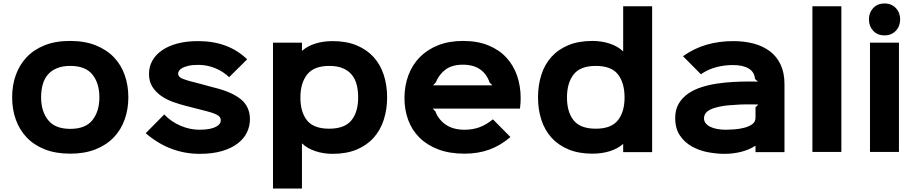

<svg xmlns="http://www.w3.org/2000/svg" viewBox="-20 -876 5285 1107"><path d="M720 -315Q720 -247 699 -187.5Q678 -128 636 -84Q594 -40 531 -15Q468 10 385 10Q301 10 238 -15Q175 -40 133.5 -84Q92 -128 71 -187Q50 -246 50 -315Q50 -384 71 -443Q92 -502 133.5 -546Q175 -590 237.5 -615Q300 -640 384 -640Q468 -640 531 -615Q594 -590 636 -546.5Q678 -503 699 -443.5Q720 -384 720 -315ZM553 -315Q553 -396 513 -446Q473 -496 385 -496Q341 -496 309 -483Q277 -470 256.5 -446.5Q236 -423 226.5 -389.5Q217 -356 217 -315Q217 -234 257.5 -183.5Q298 -133 385 -133Q473 -133 513 -183.5Q553 -234 553 -315Z M1421 -188Q1421 -148 1403.5 -112Q1386 -76 1350 -48.5Q1314 -21 1259.5 -5Q1205 11 1132 11Q958 11 820 -108L927 -216Q967 -174 1021 -151Q1075 -128 1129 -128Q1165 -128 1189 -133Q1213 -138 1227 -146Q1241 -154 1247 -163Q1253 -172 1253 -181Q1253 -188 1250.5 -195Q1248 -202 1239.5 -208.5Q1231 -215 1214.5 -221.5Q1198 -228 1171 -235Q1166 -236 1149.5 -240.5Q1133 -245 1114.5 -249.5Q1096 -254 1079.5 -258.5Q1063 -263 1058 -264Q1017 -274 978 -288Q939 -302 908 -324Q877 -346 858 -376.5Q839 -407 839 -450Q839 -491 858 -525.5Q877 -560 913.5 -585.5Q950 -611 1002.5 -625Q1055 -639 1122 -639Q1297 -639 1405 -534L1301 -431Q1267 -464 1220.5 -483Q1174 -502 1123 -502Q1088 -502 1065.5 -496.5Q1043 -491 1030 -483.5Q1017 -476 1012 -467.5Q1007 -459 1007 -452Q1007 -432 1033.5 -421.5Q1060 -411 1118 -397Q1123 -396 1137.5 -392Q1152 -388 1168.5 -383.5Q1185 -379 1199.5 -375Q1214 -371 1219 -370Q1319 -345 1370 -302.5Q1421 -260 1421 -188Z M2212 -315Q2212 -245 2192.5 -185Q2173 -125 2134 -81.5Q2095 -38 2036 -13.5Q1977 11 1898 11Q1844 11 1797 -5Q1750 -21 1723 -48H1721V211H1554V-630H1721V-584H1723Q1752 -610 1797.5 -624.5Q1843 -639 1898 -639Q1977 -639 2036 -614.5Q2095 -590 2134 -547Q2173 -504 2192.5 -444.5Q2212 -385 2212 -315ZM2045 -314Q2045 -356 2036 -389.5Q2027 -423 2007 -446.5Q1987 -470 1955.5 -483Q1924 -496 1879 -496Q1790 -496 1751 -446.5Q1712 -397 1712 -314Q1712 -229 1750.5 -181.5Q1789 -134 1878 -134Q1967 -134 2006 -182Q2045 -230 2045 -314Z M2982 -310Q2982 -298 2981 -281.5Q2980 -265 2978 -250H2475L2490 -234Q2508 -186 2550.5 -157Q2593 -128 2658 -128Q2706 -128 2745 -142.5Q2784 -157 2822 -188L2923 -86Q2866 -37 2801.5 -13.5Q2737 10 2658 10Q2571 10 2506 -15Q2441 -40 2398 -83Q2355 -126 2333.5 -184.5Q2312 -243 2312 -310Q2312 -381 2334.5 -441.5Q2357 -502 2400 -546Q2443 -590 2506 -615Q2569 -640 2649 -640Q2733 -640 2795.5 -614.5Q2858 -589 2899.5 -544Q2941 -499 2961.5 -439Q2982 -379 2982 -310ZM2819 -384 2803 -400Q2786 -450 2747.5 -476.5Q2709 -503 2649 -503Q2587 -503 2549.5 -475.5Q2512 -448 2492 -400L2477 -384Z M3740 1H3573V-45H3571Q3542 -19 3496.5 -4.5Q3451 10 3395 10Q3317 10 3258 -14.5Q3199 -39 3160 -82Q3121 -125 3101.5 -184.5Q3082 -244 3082 -314Q3082 -384 3101 -444Q3120 -504 3159 -547.5Q3198 -591 3257 -615.5Q3316 -640 3396 -640Q3450 -640 3497 -624Q3544 -608 3571 -581H3573V-840H3740ZM3581 -314Q3581 -398 3543 -447Q3505 -496 3415 -496Q3326 -496 3287.5 -447Q3249 -398 3249 -314Q3249 -230 3287.5 -182Q3326 -134 3415 -134Q3504 -134 3542.5 -182.5Q3581 -231 3581 -314Z M4503 -391V1H4336V-35H4334Q4299 -12 4252.5 -0.5Q4206 11 4158 11Q4111 11 4061 1.5Q4011 -8 3969 -31.5Q3927 -55 3900 -95Q3873 -135 3873 -196Q3873 -244 3893 -278Q3913 -312 3946.5 -335.5Q3980 -359 4023.5 -373Q4067 -387 4114 -394Q4161 -401 4207.5 -403.5Q4254 -406 4294 -406Q4296 -406 4304 -406Q4312 -406 4321.5 -406Q4331 -406 4339.5 -405.5Q4348 -405 4350 -405L4333 -421Q4330 -461 4296.5 -481Q4263 -501 4206 -501Q4158 -501 4111 -489Q4064 -477 4021 -448L3918 -552Q3983 -598 4055 -618.5Q4127 -639 4208 -639Q4272 -639 4326 -624.5Q4380 -610 4419.5 -580Q4459 -550 4481 -503Q4503 -456 4503 -391ZM4352 -273Q4350 -273 4344 -273.5Q4338 -274 4332 -274Q4326 -274 4320.5 -274Q4315 -274 4314 -274Q4294 -274 4273.5 -274Q4253 -274 4227 -272Q4202 -271 4176.5 -268.5Q4151 -266 4128 -261Q4080 -251 4059.5 -234.5Q4039 -218 4039 -194Q4039 -177 4049.5 -164.5Q4060 -152 4077 -144Q4094 -136 4117 -132Q4140 -128 4164 -128Q4183 -128 4212.5 -130Q4242 -132 4269.5 -139Q4297 -146 4316.5 -159.5Q4336 -173 4336 -197V-257Z M4831 0H4664V-840H4831Z M5170 -764Q5170 -725 5145 -698.5Q5120 -672 5080 -672Q5039 -672 5014.5 -698.5Q4990 -725 4990 -764Q4990 -803 5014.5 -829.5Q5039 -856 5080 -856Q5120 -856 5145 -829.5Q5170 -803 5170 -764ZM5163 0H4996V-630H5163Z"/></svg>

Font: TypoPRO Sinkin Sans
Style: 700 Bold
Weight: 700
Designer: Keith Bates
Foundry: K-Type
Version: Sinkin Sans (version 1.0)  by Keith Bates   •   © 2014   www